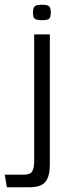

<svg xmlns="http://www.w3.org/2000/svg" viewBox="-63 -615 284 809"><path d="M-34 174 -43 121H37Q64 121 72.5 107.5Q81 94 81 63V-470H147V79Q147 128 128.5 151Q110 174 61 174ZM114 -530Q90 -530 83 -536.5Q76 -543 76 -562Q76 -581 83 -588Q90 -595 114 -595Q138 -595 144.5 -588Q151 -581 151 -562Q151 -543 144.5 -536.5Q138 -530 114 -530Z"/></svg>

Font: Smooch Sans Thin Medium
Style: Regular
Weight: 500
Version: Version 1.010